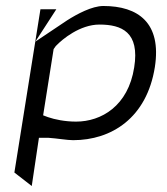

<svg xmlns="http://www.w3.org/2000/svg" viewBox="-20 -432 557 641"><path d="M28 144 86 189 110 28H140H141C171 30 204 36 224 36C352 36 470 -38 497 -208C520 -356 441 -412 325 -412C287 -412 237 -385 204 -364L98 -293L168 -401H115ZM124 -47 159 -268 166 -278 168 -280C188 -301 247 -350 312 -350C386 -350 447 -325 428 -207C408 -78 318 -26 234 -26C197 -26 163 -33 140 -41Z"/></svg>

Font: Charger Static
Style: Obl
Weight: 1000
Designer: Jasper
Foundry: KineticPlasma Fonts/Cannot Into Space Fonts
Version: Version 1.1